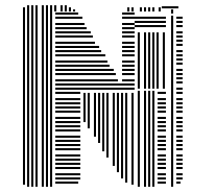

<svg xmlns="http://www.w3.org/2000/svg" viewBox="-20 -716 780 736"><path d="M76 -8H68V-672H76ZM92 0H84V-672H92ZM108 0H100V-672H108ZM124 0H116V-672H124ZM148 0H140V-672H148ZM164 0H156V-672H164ZM180 0H172V-672H180ZM280 -12H192V-20H280ZM288 -28H192V-36H288ZM288 -44H192V-52H288ZM288 -68H192V-76H288ZM288 -84H192V-92H288ZM288 -100H192V-108H288ZM288 -116H192V-124H288ZM288 -140H192V-148H288ZM288 -156H192V-164H288ZM288 -172H192V-180H288ZM288 -188H192V-196H288ZM288 -212H192V-220H288ZM288 -228H192V-236H288ZM288 -244H192V-252H288ZM288 -260H192V-268H288ZM288 -284H192V-292H288ZM288 -300H192V-308H288ZM288 -316H192V-324H288ZM288 -332H192V-340H288ZM288 -356H192V-364H288ZM288 -372H192V-380H288ZM288 -388H192V-396H288ZM288 -404H192V-412H288ZM288 -428H192V-436H288ZM288 -444H192V-452H288ZM288 -460H192V-468H288ZM288 -476H192V-484H288ZM288 -500H192V-508H288ZM288 -516H192V-524H288ZM288 -532H192V-540H288ZM288 -548H192V-556H288ZM288 -572H192V-580H288ZM288 -588H192V-596H288ZM288 -604H192V-612H288ZM288 -620H192V-628H288ZM288 -644H192V-652H288ZM280 -660H192V-668H280ZM308 -248H300V-360H308ZM324 -224H316V-360H324ZM348 -192H340V-360H348ZM364 -168H356V-360H364ZM380 -136H372V-360H380ZM396 -112H388V-360H396ZM420 -80H412V-360H420ZM436 -56H428V-360H436ZM452 -32H444V-360H452ZM468 -16H460V-360H468ZM492 -8H484V-360H492ZM496 -372H288V-380H496ZM496 -388H288V-396H496ZM432 -404H288V-412H432ZM496 -404H448V-412H496ZM424 -428H288V-436H424ZM496 -428H448V-436H496ZM416 -444H288V-452H416ZM496 -444H448V-452H496ZM400 -460H288V-468H400ZM496 -460H448V-468H496ZM392 -476H288V-484H392ZM496 -476H448V-484H496ZM384 -500H288V-508H384ZM496 -500H448V-508H496ZM368 -516H288V-524H368ZM496 -516H448V-524H496ZM360 -532H288V-540H360ZM496 -532H448V-540H496ZM344 -548H288V-556H344ZM496 -548H448V-556H496ZM336 -572H288V-580H336ZM496 -572H448V-580H496ZM328 -588H288V-596H328ZM496 -588H448V-596H496ZM312 -604H288V-612H312ZM496 -604H448V-612H496ZM304 -620H288V-628H304ZM496 -620H448V-628H496ZM296 -644H288V-652H296ZM496 -644H448V-652H496ZM496 -660H448V-668H496ZM516 0H508V-368H516ZM540 0H532V-368H540ZM556 0H548V-368H556ZM572 0H564V-368H572ZM616 -12H584V-20H616ZM616 -28H584V-36H616ZM616 -44H584V-52H616ZM616 -68H584V-76H616ZM616 -84H584V-92H616ZM616 -100H584V-108H616ZM616 -116H584V-124H616ZM616 -140H584V-148H616ZM616 -156H584V-164H616ZM616 -172H584V-180H616ZM616 -188H584V-196H616ZM616 -212H584V-220H616ZM616 -228H584V-236H616ZM616 -244H584V-252H616ZM616 -260H584V-268H616ZM616 -284H584V-292H616ZM616 -300H584V-308H616ZM616 -316H584V-324H616ZM616 -332H584V-340H616ZM616 -356H584V-364H616ZM516 -376H508V-592H516ZM540 -376H532V-592H540ZM556 -376H548V-592H556ZM572 -376H564V-592H572ZM588 -376H580V-592H588ZM612 -376H604V-592H612ZM616 -612H496V-620H616ZM616 -628H496V-636H616ZM616 -644H496V-652H616ZM644 0H636V-360H644ZM672 -12H656V-20H672ZM680 -28H656V-36H680ZM680 -44H656V-52H680ZM680 -68H656V-76H680ZM680 -84H656V-92H680ZM680 -100H656V-108H680ZM680 -116H656V-124H680ZM680 -140H656V-148H680ZM680 -156H656V-164H680ZM680 -172H656V-180H680ZM680 -188H656V-196H680ZM680 -212H656V-220H680ZM680 -228H656V-236H680ZM680 -244H656V-252H680ZM680 -260H656V-268H680ZM680 -284H656V-292H680ZM680 -300H656V-308H680ZM680 -316H656V-324H680ZM680 -332H656V-340H680ZM680 -356H656V-364H680ZM644 -360H636V-656H644ZM680 -372H656V-380H680ZM680 -396H656V-404H680ZM680 -412H656V-420H680ZM680 -428H656V-436H680ZM680 -444H656V-452H680ZM680 -468H656V-476H680ZM680 -484H656V-492H680ZM680 -500H656V-508H680ZM680 -516H656V-524H680ZM680 -540H656V-548H680ZM680 -556H656V-564H680ZM680 -572H656V-580H680ZM680 -588H656V-596H680ZM680 -612H656V-620H680ZM680 -628H656V-636H680ZM680 -644H656V-652H680ZM644 -664H636V-680H644ZM76 -672H68V-688H76ZM92 -672H84V-696H92ZM108 -672H100V-696H108ZM124 -672H116V-696H124ZM148 -672H140V-696H148ZM164 -672H156V-696H164ZM180 -672H172V-696H180ZM196 -672H188V-696H196ZM220 -672H212V-696H220ZM236 -672H228V-696H236ZM252 -672H244V-688H252ZM268 -672H260V-680H268ZM476 -672H468V-688H476ZM492 -672H484V-688H492ZM524 -672H516V-688H524ZM540 -672H532V-688H540ZM556 -672H548V-688H556ZM572 -672H564V-688H572ZM596 -672H588V-688H596ZM664 -684H600V-692H664Z"/></svg>

Font: Rubik Lines
Style: Regular
Weight: 400
Designer: Hubert and Fischer, NaN
Foundry: Hubert and Fischer, NaN
Version: Version 2.201